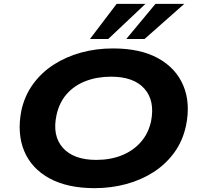

<svg xmlns="http://www.w3.org/2000/svg" viewBox="-20 -968 1045 999"><path d="M472 11Q331 11 237.5 -40Q144 -91 106 -182Q68 -273 91 -392Q108 -470 152 -530.5Q196 -591 260 -632Q324 -673 402 -694.5Q480 -716 568 -716Q710 -716 802.5 -665Q895 -614 933.5 -523.5Q972 -433 948 -315Q931 -235 887 -174.5Q843 -114 779.5 -73Q716 -32 637.5 -10.5Q559 11 472 11ZM481 -136Q554 -136 613 -159.5Q672 -183 712 -228Q752 -273 766 -337Q787 -444 731.5 -506.5Q676 -569 558 -569Q485 -569 425.5 -546Q366 -523 327 -478.5Q288 -434 274 -369Q251 -262 307 -199Q363 -136 481 -136ZM448 -765 587 -948H737L543 -765ZM637 -765 789 -948H939L732 -765Z"/></svg>

Font: Nunito Sans 10pt Expanded ExtraBold
Style: Italic
Weight: 800
Width: 7
Italic angle: -9°
Designer: Vernon Adams
Foundry: Vernon Adams
Version: Version 3.101;gftools[0.9.27]